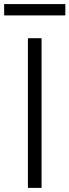

<svg xmlns="http://www.w3.org/2000/svg" viewBox="-39 -913 337 933"><path d="M163 -727.3H96.6V0H163ZM278.4 -893.1H-18.8V-838.1H278.4Z"/></svg>

Font: Karasuma Gothic
Style: Light
Weight: 300
Designer: Rasmus Andersson / Ryoko Nishizuka
Foundry: rsms
Version: Version 1.00